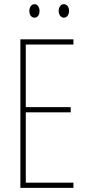

<svg xmlns="http://www.w3.org/2000/svg" viewBox="-20 -903 421 923"><path d="M121 -850C121 -833 130 -818 146 -818C160 -818 170 -831 170 -850C170 -869 160 -883 146 -883C130 -883 121 -867 121 -850ZM262 -851C262 -833 272 -818 287 -818C302 -818 312 -832 312 -851C312 -870 301 -883 287 -883C272 -883 262 -868 262 -851ZM333 0V-25H104V-363H320V-388H104V-689H333V-714H78V0Z"/></svg>

Font: Noto Sans Oriya ExtCond Thin
Style: Regular
Weight: 100
Width: 2
Designer: Amélie Bonet and Sol Matas
Foundry: Google LLC
Version: Version 2.006